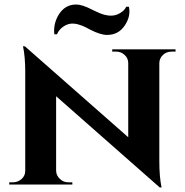

<svg xmlns="http://www.w3.org/2000/svg" viewBox="-20 -819 819 852"><path d="M540 -789Q533 -773 513 -761Q490 -747 463 -750Q444 -752 424 -760L406 -768L389 -776Q345 -799 318 -799Q268 -799 240 -753Q216 -713 221 -667H233Q241 -687 261 -701Q284 -717 310 -714Q327 -712 347 -704L364 -696L381 -687Q426 -664 455 -664Q507 -664 535 -708Q561 -748 552 -789ZM759 -600V-590H742Q719 -590 704 -576Q688 -562 687 -540V-103Q687 -34 697 13H689L229 -392V-61Q230 -39 246 -25Q261 -10 284 -10H301V0H21V-10H37Q60 -10 76 -25Q92 -39 92 -61V-501Q92 -568 82 -614L91 -613L549 -210V-539Q549 -561 533 -575Q518 -590 495 -590H478V-600Z"/></svg>

Font: Cinzel Bold(RUS BY LYAJKA)
Style: Regular
Weight: 700
Designer: Natanael Gama
Version: Version 1.001;PS 001.001;hotconv 1.0.56;makeotf.lib2.0.21325